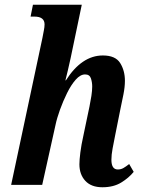

<svg xmlns="http://www.w3.org/2000/svg" viewBox="-20 -780 595 810"><path d="M412 10Q365 10 340 -17Q315 -44 315 -87Q315 -105 319 -137Q323 -169 332 -209L350 -295Q353 -309 357.5 -330.5Q362 -352 365.5 -375Q369 -398 369 -415Q369 -433 363.5 -449.5Q358 -466 339 -466Q319 -466 299.5 -444Q280 -422 263 -387.5Q246 -353 233 -317Q220 -281 214 -252L158 0H27L159 -620Q162 -637 165 -651.5Q168 -666 168 -677Q168 -710 125 -710H109L119 -760H325L278 -535Q272 -507 266 -482Q260 -457 256 -441H258Q325 -546 414 -546Q467 -546 487 -514Q507 -482 507 -439Q507 -413 500.5 -380.5Q494 -348 488 -320L466 -210Q460 -180 455 -153.5Q450 -127 450 -106Q450 -65 477 -65Q490 -65 500.5 -71Q511 -77 525 -88L544 -55Q524 -30 491.5 -10Q459 10 412 10Z"/></svg>

Font: Noto Serif ExtraCondensed
Style: Bold Italic
Weight: 700
Width: 2
Italic angle: -12°
Designer: Monotype Design Team
Foundry: Monotype Imaging Inc.
Version: Version 2.013; ttfautohint (v1.8.4.7-5d5b)